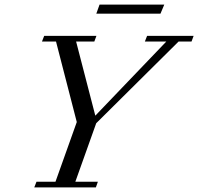

<svg xmlns="http://www.w3.org/2000/svg" viewBox="-20 -820 867 840"><path d="M401.4 -760.3 415.5 -799.8H698.7L682.1 -760.3ZM129.9 0 139.6 -24.9H222.7L315.9 -286.1L225.1 -638.2H163.6L173.3 -663.1H401.9L392.6 -638.2H313L397 -314L707.5 -638.2H613.8L623.5 -663.1H827.1L817.9 -638.2H761.2L400.9 -280.8L309.6 -24.9H408.2L399.4 0Z"/></svg>

Font: Elstob 14pt
Style: Italic
Weight: 400
Italic angle: -20°
Designer: Peter S. Baker
Version: Version 1.015